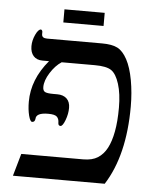

<svg xmlns="http://www.w3.org/2000/svg" viewBox="-50 -718 624 761"><g transform="rotate(5 262.0 -337.5)"><path d="M471.2 -314Q471.2 -119.6 395 0H29.8L55.2 -88.9H301.8Q337.4 -88.9 359.6 -103Q381.8 -117.2 395.8 -143.6Q409.7 -169.9 417.2 -210Q424.8 -250 424.8 -305.2Q424.8 -360.8 412.6 -399.4Q400.4 -438 380.9 -451.4Q361.3 -464.8 314.9 -464.8H183.1Q158.2 -448.7 138.7 -417.7Q119.1 -386.7 119.1 -360.8Q119.1 -345.7 128.2 -341.3Q137.2 -336.9 160.6 -336.9H176.8Q200.7 -336.9 214.4 -324Q228 -311 228 -287.1Q228 -263.2 218.5 -238Q209 -212.9 200.2 -212.9Q190.9 -212.9 190.9 -225.1Q190.9 -240.2 182.6 -248.5Q174.3 -256.8 147.9 -256.8Q99.1 -256.8 99.1 -231.9Q97.2 -219.2 86.9 -219.2Q79.1 -219.2 73 -242.9Q66.9 -266.6 66.9 -297.9Q66.9 -386.7 132.8 -464.8H106.9Q83.5 -464.8 70.8 -479Q58.1 -493.2 58.1 -518.1Q58.1 -541 68.8 -564Q79.6 -586.9 89.8 -586.9Q92.3 -586.9 94.2 -584Q96.2 -581.1 96.2 -578.1V-568.8Q96.2 -553.2 117.2 -553.2H335.9Q376 -553.2 397.7 -542Q419.4 -530.8 436.3 -499.5Q453.1 -468.3 462.2 -418.5Q471.2 -368.7 471.2 -314ZM175.8 -674.8H335.9V-622.6H175.8Z"/></g></svg>

Font: Times New Roman
Style: Regular
Weight: 400
Designer: Steve Matteson
Foundry: Ascender Corporation
Version: Version 2.00.3